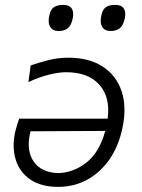

<svg xmlns="http://www.w3.org/2000/svg" viewBox="-20 -736 568 767"><path d="M212.5 10.5Q143.5 10.5 100.8 -19Q58 -48.5 42.8 -98.2Q27.5 -148 40.5 -208.5Q43.5 -221.5 48 -236Q52.5 -250.5 56.5 -262H410Q421.5 -347.5 377 -397.5Q332.5 -447.5 244 -447.5Q214.5 -447.5 174.8 -437.5Q135 -427.5 93.5 -408L102.5 -474.5Q130 -484.5 170.2 -495Q210.5 -505.5 253.5 -505.5Q335.5 -505.5 390 -470.2Q444.5 -435 465.8 -371.8Q487 -308.5 469 -224Q454 -152.5 417.8 -100Q381.5 -47.5 328.8 -18.5Q276 10.5 212.5 10.5ZM99.5 -201Q85 -132 115.5 -89.2Q146 -46.5 213 -44.5Q274.5 -46.5 325.8 -87Q377 -127.5 400.5 -213L102 -211.5Q100.5 -206 99.5 -201ZM422 -612Q398.5 -612 388.2 -628.8Q378 -645.5 385.5 -677Q390.5 -699.5 404 -708Q417.5 -716.5 441 -716.5Q464.5 -716.5 474 -702.8Q483.5 -689 479 -665Q473 -635 458.8 -623.5Q444.5 -612 422 -612ZM214 -612Q191 -612 180.5 -628.8Q170 -645.5 177.5 -677Q183 -699.5 196.5 -708Q210 -716.5 233 -716.5Q256.5 -716.5 266 -702.8Q275.5 -689 271 -665Q265.5 -635 251 -623.5Q236.5 -612 214 -612Z"/></svg>

Font: Commissioner Flair Light
Style: Italic
Weight: 300
Italic angle: -12°
Designer: Kostas Bartsokas
Foundry: Kostas Bartsokas
Version: Version 1.000; ttfautohint (v1.8.3)